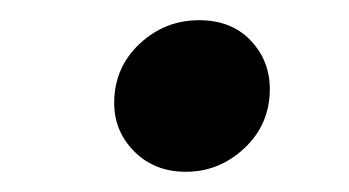

<svg xmlns="http://www.w3.org/2000/svg" viewBox="-20 -424 345 190"><path d="M164 -254Q133 -254 113 -274Q93 -294 93 -322Q93 -357 118 -380.5Q143 -404 177 -404Q209 -404 228 -384Q247 -364 247 -336Q247 -301 222 -277.5Q197 -254 164 -254Z"/></svg>

Font: Source Serif 4 Semibold
Style: Italic
Weight: 600
Italic angle: -12°
Designer: Frank Grießhammer
Foundry: Adobe
Version: Version 4.005;hotconv 1.1.0;makeotfexe 2.6.0